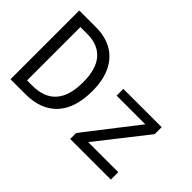

<svg xmlns="http://www.w3.org/2000/svg" viewBox="-105 -1062 1410 1410"><g transform="rotate(45 600.0 -357.0)"><path d="M69 -714H244Q339 -714 409.5 -674Q480 -634 518 -555.5Q556 -477 556 -364Q556 -185 469.5 -92.5Q383 0 224 0H69ZM215 -80Q462 -80 462 -361Q462 -499 402.5 -566.5Q343 -634 234 -634H161V-80ZM689 -62 1003 -466H705V-536H1103V-464L799 -77H1111V0H689Z"/></g></svg>

Font: Noto Sans Mono UI
Style: Regular
Weight: 400
Monospace: yes
Designer: Monotype Design team
Foundry: Monotype Imaging Inc.
Version: Version 1.000